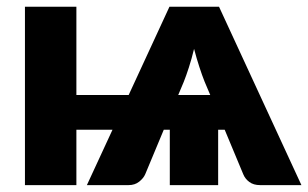

<svg xmlns="http://www.w3.org/2000/svg" viewBox="-20 -538 896 558"><path d="M574.5 -301Q567.5 -318.5 559.5 -343Q551.5 -367.5 544 -396Q537 -367 529 -342.2Q521 -317.5 514 -300L498 -262H591ZM856 0H736Q717 0 704.8 -9Q692.5 -18 687 -31.5L633 -161H614V0H473.5V-161H456L402 -31.5Q397 -20 384.5 -10Q372 0 353.5 0H232.5L307 -161H202V0H52.5V-518.5H202V-262H354L472.5 -518.5H616.5Z"/></svg>

Font: Lato 2
Style: Regular
Weight: 900
Designer: Lukasz Dziedzic with Adam Twardoch and Botio Nikoltchev
Foundry: tyPoland Lukasz Dziedzic
Version: Version 2.015; 2015-08-06; http://www.latofonts.com/